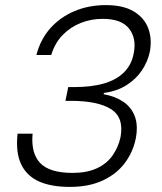

<svg xmlns="http://www.w3.org/2000/svg" viewBox="-20 -727 637 754"><path d="M123 -511Q139 -573 178 -616.5Q217 -660 273 -683.5Q329 -707 396 -707Q464 -707 505.5 -682Q547 -657 562.5 -615Q578 -573 568 -522Q560 -485 537.5 -451Q515 -417 477.5 -393Q440 -369 388 -362L387 -357Q432 -349 464 -327.5Q496 -306 509.5 -270Q523 -234 513 -182Q502 -129 469.5 -86Q437 -43 383 -18Q329 7 254 7Q181 7 133 -14.5Q85 -36 63 -82Q41 -128 49 -202H108Q101 -125 138 -86.5Q175 -48 265 -48Q320 -48 359 -65.5Q398 -83 421 -115Q444 -147 453 -187Q468 -265 416.5 -298Q365 -331 258 -331H237L248 -385H270Q342 -385 391 -400Q440 -415 468.5 -444.5Q497 -474 505 -517Q517 -576 487 -614.5Q457 -653 383 -653Q338 -653 297.5 -637Q257 -621 226.5 -590Q196 -559 181 -511Z"/></svg>

Font: Albert Sans Light
Style: Italic
Weight: 300
Italic angle: -11.25°
Designer: Andreas Rasmussen
Foundry: a.Foundry
Version: Version 1.025